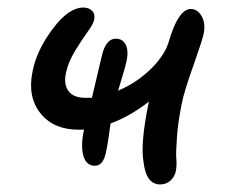

<svg xmlns="http://www.w3.org/2000/svg" viewBox="-20 -524 600 512"><path d="M232.9 -82Q209.5 -82 202.1 -109.4Q194.8 -136.7 204.1 -178.2H189Q123 -178.2 87.9 -221.9Q52.7 -265.6 66.9 -334Q77.6 -389.6 120.4 -446.8Q163.1 -503.9 202.1 -503.9Q217.3 -503.9 225.8 -494.9Q234.4 -485.8 231 -471.2Q229 -460 212.9 -438Q196.8 -416 179.2 -386.7Q161.6 -357.4 155.8 -329.1Q149.4 -299.8 162.4 -281.5Q175.3 -263.2 208 -263.2H225.1Q251 -371.1 252 -377Q262.7 -420.9 289.1 -420.9Q306.2 -420.9 314.7 -405.8Q323.2 -390.6 317.9 -362.8Q314.9 -348.1 305.4 -317.1Q295.9 -286.1 294.9 -282.2Q337.9 -300.3 372.6 -331.1Q407.2 -361.8 423.8 -396Q428.7 -408.2 429.2 -410.2Q455.1 -500 488.8 -500Q506.8 -500 517.8 -480.7Q528.8 -461.4 522.9 -433.1Q519.5 -416.5 494.9 -346.9Q470.2 -277.3 464.8 -248Q455.1 -201.7 451.9 -158.9Q448.7 -116.2 450.2 -100.6Q451.7 -85 449.2 -68.8Q446.3 -53.7 435.1 -43Q423.8 -32.2 407.2 -32.2Q369.6 -32.2 362.8 -91.8Q354 -140.6 376 -248Q377 -250 377 -252.9Q325.2 -212.9 274.9 -194.8Q267.6 -139.6 262.2 -116.2Q254.9 -82 232.9 -82Z"/></svg>

Font: Shantell Sans Irregular Bouncy
Style: Italic
Weight: 400
Italic angle: -11.31°
Designer: Stephen Nixon, Anya Danilova, Shantell Martin
Foundry: Arrow Type
Version: Version 1.006;[9816181b4]